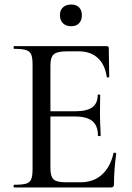

<svg xmlns="http://www.w3.org/2000/svg" viewBox="-20 -829 582 849"><path d="M486 -154Q489 -154 491.5 -152.5Q494 -151 494 -150Q484 -78 484 -15Q484 -7 481 -3.5Q478 0 469 0H43Q40 0 40 -6Q40 -12 43 -12Q79 -12 95.5 -17Q112 -22 118 -36.5Q124 -51 124 -81V-544Q124 -574 118 -588Q112 -602 95.5 -607.5Q79 -613 43 -613Q40 -613 40 -619Q40 -625 43 -625H452Q461 -625 461 -616L463 -489Q463 -487 457.5 -486.5Q452 -486 452 -489Q444 -544 412 -573Q380 -602 328 -602H276Q233 -602 218 -589Q203 -576 203 -540V-337H313Q364 -337 388 -354.5Q412 -372 412 -409Q412 -411 417.5 -411Q423 -411 423 -409L422 -325L423 -280Q425 -248 425 -230Q425 -227 419 -227Q413 -227 413 -230Q413 -273 388.5 -293.5Q364 -314 310 -314H203V-85Q203 -49 216.5 -36Q230 -23 271 -23H336Q393 -23 430.5 -56.5Q468 -90 482 -152Q482 -154 486 -154ZM245 -762Q245 -784 258.5 -796.5Q272 -809 295 -809Q317 -809 329.5 -796.5Q342 -784 342 -762Q342 -739 329.5 -726Q317 -713 295 -713Q272 -713 258.5 -726Q245 -739 245 -762Z"/></svg>

Font: Cormorant Infant Medium
Style: Regular
Weight: 500
Designer: Christian Thalmann (Catharsis Fonts)
Version: Version 3.000